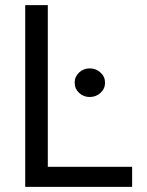

<svg xmlns="http://www.w3.org/2000/svg" viewBox="-20 -727 573 747"><path d="M78.1 -707H166V-78.1H494.1V0H78.1ZM270.5 -405.3Q270.5 -428.7 287.6 -444.8Q304.7 -460.9 329.1 -460.9Q353.5 -460.9 371.1 -444.8Q388.7 -428.7 388.7 -405.3Q388.7 -381.8 371.1 -365.7Q353.5 -349.6 329.1 -349.6Q304.7 -349.6 287.6 -365.7Q270.5 -381.8 270.5 -405.3Z"/></svg>

Font: Pretendard
Style: Regular
Weight: 400
Designer: Base glyphs from Inter by Rasmus Andersson; Hangeul glyphs from Noto Sans CJK(Source Han Sans) by Jang Soo-young and Kan
Foundry: Kil Hyung-jin
Version: Version 1.309